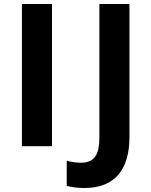

<svg xmlns="http://www.w3.org/2000/svg" viewBox="-20 -734 760 964"><path d="M90 0H241V-714H90ZM630 -46V-714H479V-45C479 34 460 83 386 83C365 83 341 80 315 73V199C340 206 370 210 404 210C560 210 630 113 630 -46Z"/></svg>

Font: Passageway
Style: Regular
Weight: 700
Foundry: Ascender Corporation
Version: Version 1.11